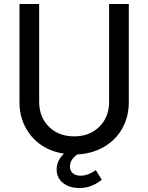

<svg xmlns="http://www.w3.org/2000/svg" viewBox="-20 -765 746 966"><path d="M265 88Q265 42 302 8Q235 -2 184.5 -37.5Q134 -73 106 -128.5Q78 -184 78 -251V-745H177V-253Q177 -176 226 -127.5Q275 -79 353 -79Q431 -79 480 -127.5Q529 -176 529 -253V-745H628V-251Q628 -178 595.5 -119.5Q563 -61 504 -26.5Q445 8 369 12Q332 38 332 72Q332 94 346.5 106.5Q361 119 386 119Q422 119 462 91L492 139Q442 181 379 181Q329 181 297 155.5Q265 130 265 88Z"/></svg>

Font: Eudoxus Sans Medium
Style: Regular
Weight: 500
Designer: Stijn de Vries
Foundry: tokotype
Version: Version 2.005